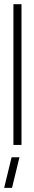

<svg xmlns="http://www.w3.org/2000/svg" viewBox="-24 -702 165 930"><path d="M-3.9 208 32.2 59.6H70.3L34.2 208ZM41 0V-681.6H80.1V0Z"/></svg>

Font: Post No Bills Colombo
Style: Light
Weight: 400
Designer: Kosala Senevirathne, Siva Puranthara, Lasantha Premarathna, Tharique Azeez
Foundry: Mooniak
Version: Version 1.220 ; ttfautohint (v1.5)